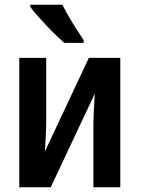

<svg xmlns="http://www.w3.org/2000/svg" viewBox="-20 -786 594 806"><path d="M174 -543V-292Q174 -260 172.5 -222Q171 -184 168 -149L353 -543H485V0H372V-250Q372 -284 374 -323Q376 -362 378 -393L193 0H61V-543ZM242 -766Q253 -744 269 -716Q285 -688 302 -662Q319 -636 331 -618V-606H250Q231 -622 202.5 -650.5Q174 -679 147.5 -708.5Q121 -738 107 -757V-766Z"/></svg>

Font: Noto Sans Disp Cond SemBd
Style: Regular
Weight: 600
Width: 3
Designer: Monotype Design Team
Foundry: Monotype Imaging Inc.
Version: Version 2.000;GOOG;noto-source:20170915:90ef993387c0; ttfaut